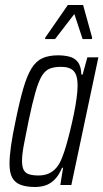

<svg xmlns="http://www.w3.org/2000/svg" viewBox="-20 -739 413 767"><path d="M121 8Q86 8 63 -0.5Q40 -9 29 -29Q18 -49 18 -85Q18 -114 24 -156.5Q30 -199 42 -255Q58 -334 73 -385.5Q88 -437 106 -466Q124 -495 149.5 -506.5Q175 -518 212 -518Q237 -518 258 -512.5Q279 -507 291.5 -490.5Q304 -474 305 -441H310L329 -510H373L265 0H221L232 -69H228Q214 -36 196 -19.5Q178 -3 159 2.5Q140 8 121 8ZM134 -38Q157 -38 175 -46Q193 -54 206.5 -70.5Q220 -87 229 -112Q236 -129 244 -156.5Q252 -184 260 -216.5Q268 -249 275 -283Q282 -317 286 -347Q290 -377 290 -398Q290 -438 274.5 -455Q259 -472 224 -472Q196 -472 178 -464.5Q160 -457 147 -435.5Q134 -414 121.5 -370.5Q109 -327 94 -255Q82 -197 75 -159Q68 -121 68 -97Q68 -72 75 -59.5Q82 -47 97 -42.5Q112 -38 134 -38ZM160 -583 161 -589 251 -719H312L348 -589L347 -583H310L277 -683L200 -583Z"/></svg>

Font: Saira ExtraCondensed Light
Style: Italic
Weight: 300
Width: 2
Italic angle: -12°
Designer: Hector Gatti with collaboration of the Omnibus-Type team
Foundry: Omnibus-Type
Version: Version 1.101